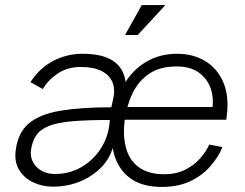

<svg xmlns="http://www.w3.org/2000/svg" viewBox="-20 -724 964 757"><path d="M617 13Q544 13 497.5 -18.5Q451 -50 432 -109Q413 -168 423 -248Q433 -330 467.5 -389Q502 -448 556 -480Q610 -512 678 -512Q742 -512 789.5 -483Q837 -454 860.5 -399.5Q884 -345 874 -267L872 -252H461L467 -302H818Q823 -342 809.5 -378.5Q796 -415 763 -438.5Q730 -462 676 -462Q611 -462 568.5 -433.5Q526 -405 502.5 -356Q479 -307 471 -245Q464 -182 478.5 -135Q493 -88 530.5 -62.5Q568 -37 627 -37Q675 -37 710.5 -55Q746 -73 769.5 -100Q793 -127 805 -154L857 -144Q840 -103 808 -67Q776 -31 729 -9Q682 13 617 13ZM189 12Q147 12 111 -5Q75 -22 55.5 -54Q36 -86 42 -132Q51 -202 94.5 -238Q138 -274 218.5 -287.5Q299 -301 419 -301L426 -333Q435 -371 423.5 -399.5Q412 -428 380.5 -444Q349 -460 298 -460Q246 -460 207.5 -434Q169 -408 149 -373L100 -400Q137 -457 191 -484.5Q245 -512 304 -512Q372 -512 412 -492Q452 -472 467 -433Q482 -394 475 -338L451 -145L429 -163Q425 -134 411 -107.5Q397 -81 374 -59Q351 -37 322 -21Q293 -5 259 3.5Q225 12 189 12ZM197 -38Q241 -38 277.5 -53.5Q314 -69 342.5 -96Q371 -123 388.5 -157.5Q406 -192 411 -230L413 -251Q324 -251 265.5 -246Q207 -241 173 -227.5Q139 -214 123 -190.5Q107 -167 102 -131Q99 -106 110 -85Q121 -64 143.5 -51Q166 -38 197 -38ZM523 -586H473L539 -704H632Z"/></svg>

Font: Inclusive Sans Light
Style: Italic
Weight: 300
Italic angle: -7°
Designer: Olivia King
Foundry: Olivia King
Version: Version 2.004